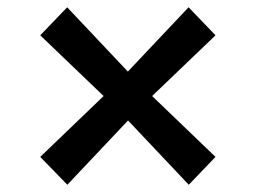

<svg xmlns="http://www.w3.org/2000/svg" viewBox="-20 -659 696 522"><path d="M163.1 -156.7 328.1 -331.5 493.2 -156.7 565.9 -232.4 393.6 -397.9 565.9 -563 492.7 -639.2 327.6 -464.4 162.6 -639.2 89.4 -563 261.7 -397.9 89.4 -232.4Z"/></svg>

Font: Merriweather
Style: Bold
Weight: 700
Designer: Eben Sorkin ( eben@eyebytes.com )
Foundry: Sorkin Type Co.
Version: Version 1.003